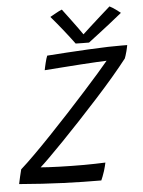

<svg xmlns="http://www.w3.org/2000/svg" viewBox="-71 -919 725 973"><g transform="rotate(-5 291.5 -433.0)"><path d="M404.5 7Q316 7 212 3Q108 -1 -12 -11Q-10 -23 -4.2 -47Q1.5 -71 5 -84.5Q35 -111 77 -152.8Q119 -194.5 167 -244.8Q215 -295 263.8 -347.8Q312.5 -400.5 356.2 -449Q400 -497.5 433.5 -535.8Q467 -574 484 -595Q470.5 -594.5 435 -592.8Q399.5 -591 352.5 -587.8Q305.5 -584.5 256.5 -581Q207.5 -577.5 167.5 -574.5Q168.5 -580.5 170.8 -590.8Q173 -601 175.5 -611Q181 -634 186.5 -647Q231.5 -650 286.5 -653.8Q341.5 -657.5 396.5 -660.2Q451.5 -663 498 -664.5Q505.5 -664.5 525 -664.8Q544.5 -665 565 -665.2Q585.5 -665.5 595 -665Q594 -659.5 592.2 -650.8Q590.5 -642 588.5 -635Q581.5 -609 577 -598.5Q546 -558.5 503.8 -509Q461.5 -459.5 413.5 -406.8Q365.5 -354 317.5 -302.8Q269.5 -251.5 226.8 -207.5Q184 -163.5 151.8 -131.5Q119.5 -99.5 104 -86Q137 -83 198.8 -81Q260.5 -79 324 -79Q352.5 -79 380.5 -79.8Q408.5 -80.5 433 -81.5Q431.5 -73.5 428.5 -62.2Q425.5 -51 422 -39Q417.5 -25.5 412.5 -12.2Q407.5 1 404.5 7ZM522.5 -868Q536 -861.5 554 -848.5Q572 -835.5 577.5 -830.5Q507 -773.5 464.5 -741.2Q422 -709 403.5 -694.5Q391.5 -694.5 370.2 -694.8Q349 -695 335.5 -695.5Q284 -765.5 219.5 -841Q230.5 -847 248.5 -857.2Q266.5 -867.5 280.5 -873Q297.5 -850.5 318 -823Q338.5 -795.5 355.5 -772Q372.5 -748.5 379 -738.5Q394 -752.5 419.5 -775.8Q445 -799 473 -824Q501 -849 522.5 -868Z"/></g></svg>

Font: Grandstander Light
Style: Italic
Weight: 300
Italic angle: -15°
Designer: Tyler Finck
Foundry: Etcetera Type Co
Version: Version 1.200; ttfautohint (v1.8.3)